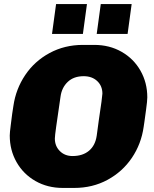

<svg xmlns="http://www.w3.org/2000/svg" viewBox="-20 -915 759 945"><path d="M289 10Q214 10 154.5 -24Q95 -58 61.5 -117Q28 -176 28 -248Q28 -262 33 -300Q38 -338 40 -355L46 -394Q58 -477 104 -545.5Q150 -614 224 -654Q298 -694 388 -694H444Q519 -694 578.5 -660Q638 -626 671.5 -567Q705 -508 705 -436Q705 -419 699 -375.5Q693 -332 691 -317L687 -290Q675 -206 629 -138Q583 -70 509.5 -30Q436 10 345 10ZM456 -247 466 -321Q484 -441 484 -454Q484 -492 458.5 -516Q433 -540 392 -540Q343 -540 313.5 -512Q284 -484 278 -440Q263 -338 256.5 -291.5Q250 -245 250 -233Q250 -196 274.5 -171.5Q299 -147 337 -147Q387 -147 418 -173Q449 -199 456 -247ZM388 -748H236L256 -895H408ZM608 -748H456L476 -895H628Z"/></svg>

Font: Chivo Black Italic
Style: Regular
Weight: 900
Italic angle: -8.05°
Designer: Hector Gatti
Foundry: Omnibus-Type
Version: Version 1.007